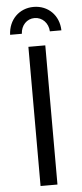

<svg xmlns="http://www.w3.org/2000/svg" viewBox="-60 -930 413 962"><g transform="rotate(-5 146.5 -448.5)"><path d="M77 -768C79 -810 108 -841 147 -841C186 -841 216 -810 218 -768H276C274 -844 220 -897 147 -897C75 -897 21 -844 18 -768ZM104 -700V0H189V-700Z"/></g></svg>

Font: Juman Normal
Style: Regular
Weight: 300
Designer: Bandar Raffah (Arabic) Julieta Ulanovsky (Latin)
Foundry: Caramella
Version: Version 5.022;PS 005.022;hotconv 1.0.88;makeotf.lib2.5.64775